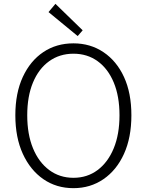

<svg xmlns="http://www.w3.org/2000/svg" viewBox="-20 -968 766 1001"><path d="M363 13Q274 13 206 -34Q138 -81 99 -166Q60 -251 60 -367Q60 -483 99 -567Q138 -651 206 -696.5Q274 -742 363 -742Q451 -742 519.5 -696Q588 -650 626.5 -566.5Q665 -483 665 -367Q665 -251 626.5 -166Q588 -81 519.5 -34Q451 13 363 13ZM363 -41Q435 -41 489 -81.5Q543 -122 573 -195Q603 -268 603 -367Q603 -466 573 -538Q543 -610 489 -649Q435 -688 363 -688Q291 -688 236.5 -649Q182 -610 152 -538Q122 -466 122 -367Q122 -268 152 -195Q182 -122 236.5 -81.5Q291 -41 363 -41ZM385 -780 233 -905 269 -948 411 -810Z"/></svg>

Font: Noto Sans HK Thin Light
Style: Regular
Weight: 300
Version: Version 2.004-H2;hotconv 1.0.118;makeotfexe 2.5.65603